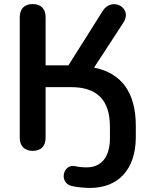

<svg xmlns="http://www.w3.org/2000/svg" viewBox="-20 -733 739 943"><path d="M423 190C559 190 647 101 647 -60V-115C647 -280 576 -374 442 -401L586 -622C634 -694 530 -751 485 -680L316 -412H204V-648C204 -690 181 -713 141 -713C100 -713 77 -690 77 -648V-57C77 -16 100 8 141 8C182 8 204 -16 204 -57V-305H329C456 -305 520 -243 520 -109V-55C520 39 477 89 406 89C384 89 367 87 348 83C289 71 267 166 334 181C360 187 397 190 423 190Z"/></svg>

Font: SN Pro SemiBold
Style: Regular
Weight: 600
Designer: Tobias Whetton
Foundry: Supernotes
Version: Version 1.003;Glyphs 3.3 (3324)